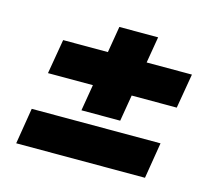

<svg xmlns="http://www.w3.org/2000/svg" viewBox="-84 -679 861 761"><g transform="rotate(15 346.5 -298.5)"><path d="M90.9 -323.9 115.1 -465.9H298.7L316.8 -573.9H475.9L457.7 -465.9H643.5L619.3 -323.9H434.3L416.2 -215.9H257.1L275.2 -323.9ZM41.2 -22.7 65.3 -170.5H593.8L569.6 -22.7Z"/></g></svg>

Font: Inter UI Black
Style: Italic
Weight: 900
Italic angle: -9.39999°
Designer: Rasmus Andersson
Foundry: rsms
Version: 3.2;8d6f07862